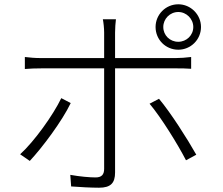

<svg xmlns="http://www.w3.org/2000/svg" viewBox="-20 -842 1040 896"><path d="M812 -786C850 -786 882 -754 882 -716C882 -677 850 -647 812 -647C773 -647 742 -677 742 -716C742 -754 773 -786 812 -786ZM812 -610C870 -610 918 -657 918 -716C918 -774 870 -822 812 -822C753 -822 706 -774 706 -716C706 -657 753 -610 812 -610ZM266 -384C228 -305 140 -182 74 -122L119 -91C177 -153 270 -277 310 -361ZM801 -523C823 -523 848 -523 872 -521V-576C848 -573 821 -571 800 -571H517V-690C517 -709 519 -738 521 -752H460C463 -738 466 -710 466 -690V-571H173C142 -571 122 -573 96 -576V-520C121 -522 143 -523 174 -523H466V-54C466 -27 454 -14 426 -14C399 -14 352 -18 308 -26L312 28C347 31 407 34 442 34C497 34 517 12 517 -37V-523ZM678 -358C732 -294 810 -168 848 -94L896 -120C855 -193 776 -317 722 -381Z"/></svg>

Font: Noto Sans Japanese Light
Style: Regular
Weight: 300
Designer: Ryoko NISHIZUKA (kana & ideographs); Paul D. Hunt (Latin, Greek & Cyrillic); Wenlong ZHANG (bopomofo); Sandoll Communica
Foundry: Adobe Systems Incorporated
Version: Version 1.000;PS 1;hotconv 1.0.78;makeotf.lib2.5.61930